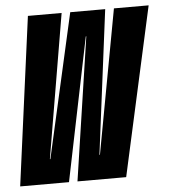

<svg xmlns="http://www.w3.org/2000/svg" viewBox="-66 -720 674 766"><g transform="rotate(-5 271.0 -337.5)"><path d="M-16 0 74 -675H209L111.5 -98H113.5L243.5 -675H383.5L310 -98H312L418.5 -675H557.5L408.5 0H213.5L299 -573.5H297L179.5 0Z"/></g></svg>

Font: Anybody UltraCondensed Regular
Style: Bold Italic
Weight: 700
Width: 1
Italic angle: -10°
Designer: Tyler Finck
Foundry: Etcetera Type Company
Version: Version 1.010; ttfautohint (v1.8.3) -l 8 -r 50 -G 200 -x 14 